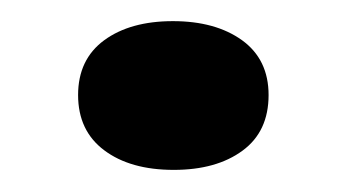

<svg xmlns="http://www.w3.org/2000/svg" viewBox="-20 -322 321 178"><path d="M141.1 -164.5Q100.8 -164.5 76.6 -182.7Q52.4 -200.8 52.4 -233.9Q52.4 -266.9 76.6 -284.7Q100.8 -302.4 140.3 -302.4Q179.8 -302.4 204.4 -284.7Q229 -266.9 229 -233.9Q229 -200 204.8 -182.3Q180.6 -164.5 141.1 -164.5Z"/></svg>

Font: Playfair 144pt SemiExpanded Black
Style: Regular
Weight: 900
Width: 6
Designer: Claus Eggers Sørensen
Foundry: Claus Eggers Sørensen
Version: Version 2.203